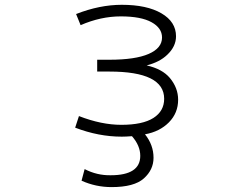

<svg xmlns="http://www.w3.org/2000/svg" viewBox="-20 -553 1040 792"><path d="M585 -283.2Q649.4 -268.6 680.7 -231.4Q714.8 -190.4 714.8 -141.6Q714.8 -86.9 676.8 -48.3Q638.7 -9.8 578.1 1Q613.3 44.9 613.3 97.7Q613.3 147.5 573.2 183.1Q533.2 218.8 440.4 218.8Q375 218.8 316.4 192.4L329.1 144.5Q379.9 170.9 436.5 169.9Q558.6 169.9 558.6 89.8Q558.6 47.9 524.4 8.8Q499 10.7 482.4 10.7Q386.7 10.7 290 -26.4L305.7 -74.2Q398.4 -38.1 480.5 -38.1Q568.4 -38.1 612.8 -66.4Q657.2 -94.7 657.2 -145.5Q657.2 -257.8 431.6 -257.8H380.9V-306.6H431.6Q538.1 -306.6 593.3 -330.6Q648.4 -354.5 648.4 -398.4Q648.4 -437.5 605 -461.4Q561.5 -485.4 478.5 -485.4Q395.5 -485.4 312.5 -449.2L293.9 -495.1Q390.6 -533.2 482.4 -533.2Q585.9 -533.2 646 -498Q706.1 -462.9 706.1 -403.3Q706.1 -361.3 669.9 -327.1Q638.7 -296.9 585 -283.2Z"/></svg>

Font: GenEi Gothic M Light
Style: Regular
Weight: 300
Designer: o_tamon (Modified); [Source Han Sans]
Ryoko NISHIZUKA  (kana & ideographs); Paul D. Hunt (Latin, Greek & Cyrillic); Wenl
Version: Version 1.1a;Original Version 1.004